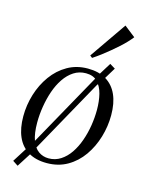

<svg xmlns="http://www.w3.org/2000/svg" viewBox="-127 -869 759 1008"><g transform="rotate(15 252.5 -365.0)"><path d="M70 63 41 44 87.5 -29.5 109 -60 344.5 -483 353 -501 401.5 -579.5 431 -561.5 383 -482.5 362 -453.5 130.5 -37 116.5 -10ZM295 -525.5Q354.5 -525.5 394.8 -501.2Q435 -477 455.5 -431.2Q476 -385.5 476 -320Q476 -259.5 458.5 -200.8Q441 -142 407.5 -94.2Q374 -46.5 325 -18.2Q276 10 213 10Q153 10 112.2 -14.8Q71.5 -39.5 51.5 -85.5Q31.5 -131.5 31.5 -196Q31.5 -257 49.5 -315.8Q67.5 -374.5 101.8 -422Q136 -469.5 185 -497.5Q234 -525.5 295 -525.5ZM292 -499Q255 -499 225.8 -480Q196.5 -461 174.8 -428.8Q153 -396.5 139 -355.8Q125 -315 117.8 -270.5Q110.5 -226 110.5 -183Q110.5 -124 124 -87.2Q137.5 -50.5 161.5 -33.5Q185.5 -16.5 216.5 -16.5Q252.5 -16.5 281.8 -35.5Q311 -54.5 332.5 -86.2Q354 -118 368.2 -158.2Q382.5 -198.5 389.5 -242.2Q396.5 -286 396.5 -328Q396.5 -375 386.8 -413.5Q377 -452 354.5 -475.5Q332 -499 292 -499ZM288.5 -595 426.5 -794.5 487 -747Q476 -733 460.8 -716.8Q445.5 -700.5 426.5 -683.5Q407.5 -666.5 387 -649.5Q366.5 -632.5 344.8 -616Q323 -599.5 301 -585Z"/></g></svg>

Font: Merriweather 120pt Light
Style: Italic
Weight: 300
Italic angle: -7.8°
Version: Version 2.101